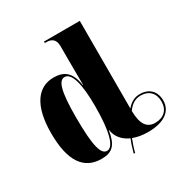

<svg xmlns="http://www.w3.org/2000/svg" viewBox="-190 -907 1084 1133"><g transform="rotate(-30 352.0 -340.5)"><path d="M396 77 405 79C413 47 423 19 433 -7C462 4 496 10 534 10C643 10 704 -34 704 -107C704 -170 665 -209 602 -209C566 -209 538 -194 512 -163V-760H268V-750H278C306 -750 339 -741 339 -688V-592C339 -556 339 -503 340 -423H338C324 -519 278 -548 210 -548C104 -548 34 -460 34 -270C34 -79 98 10 218 10C291 10 323 -22 338 -115H340C346 -67 378 -31 425 -10C414 15 405 44 396 77ZM269 -15C229 -15 208 -77 208 -281C208 -460 229 -518 268 -518C314 -518 339 -434 339 -280C339 -106 313 -15 269 -15ZM598 -16C542 -16 513 -55 512 -146C537 -182 566 -199 602 -199C658 -199 692 -164 692 -107C692 -51 656 -16 598 -16Z"/></g></svg>

Font: Noto Serif Display Condensed Black
Style: Regular
Weight: 900
Width: 3
Designer: Monotype Design Team
Foundry: Monotype Imaging Inc.
Version: Version 2.009